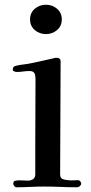

<svg xmlns="http://www.w3.org/2000/svg" viewBox="-20 -790 384 811"><path d="M323 -15Q323 -9 317.5 -4Q312 1 306 1Q271 1 236 -0.5Q201 -2 166 -2Q137 -2 107.5 -0.5Q78 1 49 1Q44 1 40 -4.5Q36 -10 36 -14Q36 -26 47 -27Q59 -29 72.5 -28Q86 -27 98 -27Q111 -27 120 -33.5Q129 -40 129 -53V-183L130 -457Q130 -471 125.5 -480.5Q121 -490 104 -490Q91 -490 77.5 -488Q64 -486 50 -486Q46 -486 40 -488.5Q34 -491 34 -496Q34 -509 44 -511Q57 -515 70 -516.5Q83 -518 96 -520Q124 -525 151.5 -531.5Q179 -538 207 -544Q213 -546 218 -546Q236 -546 236 -531Q236 -412 235 -292.5Q234 -173 234 -53Q234 -35 251 -31.5Q268 -28 281 -28Q289 -28 296.5 -28.5Q304 -29 311 -29Q315 -29 319 -24Q323 -19 323 -15ZM241 -708Q241 -680 221 -663Q201 -646 174 -646Q147 -646 127 -663Q107 -680 107 -708Q107 -736 127 -753Q147 -770 174 -770Q201 -770 221 -753Q241 -736 241 -708Z"/></svg>

Font: Kaisei Decol Medium
Style: Regular
Weight: 500
Designer: Font-Kai, 金井和夫
Foundry: KAZUO KANAI
Version: Version 5.003